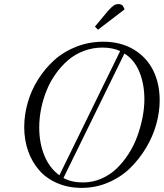

<svg xmlns="http://www.w3.org/2000/svg" viewBox="-20 -916 805 944"><path d="M99.1 -291Q99.1 -351.1 116.2 -411.1Q133.3 -471.2 167 -524.9Q200.7 -578.6 246.8 -620.4Q293 -662.1 355.5 -686.5Q418 -710.9 487.8 -710.9Q573.7 -710.9 637.5 -672.6Q701.2 -634.3 733.2 -569.6Q765.1 -504.9 765.1 -422.9Q765.1 -365.7 748.5 -305.7Q731.9 -245.6 698.5 -189.7Q665 -133.8 619.9 -89.6Q574.7 -45.4 512.7 -18.8Q450.7 7.8 381.8 7.8Q315.9 7.8 262 -15.4Q208 -38.6 172.6 -79.1Q137.2 -119.6 118.2 -173.8Q99.1 -228 99.1 -291ZM172.9 -289.1Q172.9 -212.9 198.2 -151.1Q223.6 -89.4 272 -54.2L570.8 -665Q533.2 -682.1 483.9 -682.1Q435.5 -682.1 391.8 -665.5Q348.1 -648.9 314.7 -620.1Q281.2 -591.3 253.9 -553Q226.6 -514.6 209 -470.9Q191.4 -427.2 182.1 -380.9Q172.9 -334.5 172.9 -289.1ZM292 -41Q331.1 -19 388.2 -19Q435.5 -19 478.3 -37.6Q521 -56.2 553.5 -87.4Q585.9 -118.7 612.3 -159.7Q638.7 -200.7 655.3 -246.6Q671.9 -292.5 680.9 -338.9Q689.9 -385.3 689.9 -428.2Q689.9 -502.4 665.3 -562.5Q640.6 -622.6 591.8 -652.8ZM446.8 -785.2 512.2 -863.8Q529.8 -882.8 539.6 -889.4Q549.3 -896 563 -896Q568.4 -896 573.5 -894.3Q578.6 -892.6 581.1 -890.6L583 -889.2L592.8 -870.1L461.9 -770Z"/></svg>

Font: Dehuti
Style: Italic
Weight: 400
Version: Version 1.2